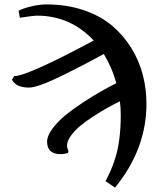

<svg xmlns="http://www.w3.org/2000/svg" viewBox="-20 -687 709 868"><path d="M69.8 -606.9 64 -638.2Q81.5 -648.4 119.6 -657.7Q157.7 -667 189.9 -667Q281.2 -667 357.2 -641.4Q433.1 -615.7 485.1 -572.3Q537.1 -528.8 573 -470.9Q608.9 -413.1 625.5 -349.1Q642.1 -285.2 642.1 -217.8Q642.1 -12.7 500 161.1L457 131.8Q470.2 107.4 480 85.2Q489.7 63 501.5 26.4Q513.2 -10.3 519.5 -59.1Q525.9 -107.9 525.9 -165Q525.9 -202.1 522 -229Q492.7 -214.8 464.1 -198.7Q435.5 -182.6 401.6 -160.6Q367.7 -138.7 342.5 -117.7Q317.4 -96.7 300.3 -73Q283.2 -49.3 283.2 -29.8Q283.2 -17.1 289.1 -6.8L288.1 3.9Q271 9.8 253.9 9.8Q192.9 9.8 192.9 -46.9Q192.9 -72.8 216.8 -105Q240.7 -137.2 274.9 -165.3Q309.1 -193.4 354.7 -223.4Q400.4 -253.4 435.8 -273.4Q471.2 -293.5 505.9 -311Q486.3 -382.8 449.2 -442.9Q397 -414.6 366.7 -398.7Q336.4 -382.8 276.1 -352.5Q215.8 -322.3 173.8 -306.6Q131.8 -291 110.8 -291Q92.8 -291 78.1 -294.7Q63.5 -298.3 55.7 -303.7Q47.9 -309.1 42.7 -314.5Q37.6 -319.8 36.1 -323.2L34.2 -327.1L43.9 -342.8Q103 -342.8 403.8 -503.9Q297.9 -616.2 147.9 -616.2Q131.3 -616.2 69.8 -606.9Z"/></svg>

Font: Linear Smooth
Style: Bold
Weight: 700
Designer: Philipp H. Poll, Flanker
Foundry: Philipp H. Poll, reworked by Flanker
Version: Version 1.061 | FøM Fix